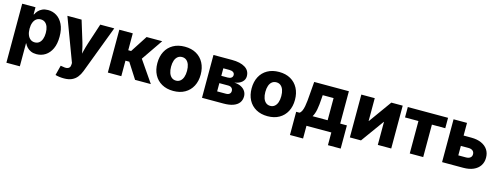

<svg xmlns="http://www.w3.org/2000/svg" viewBox="-19 -1341 6079 2342"><g transform="rotate(15 3020.0 -170.0)"><path d="M54.7 204.1V-541H222.7V-451.7H228Q239.3 -476.6 259.3 -498.8Q279.3 -521 309.6 -534.7Q339.8 -548.3 381.3 -548.3Q440.4 -548.3 489.7 -517.6Q539.1 -486.8 569.3 -425Q599.6 -363.3 599.6 -270Q599.6 -179.2 570.6 -117.2Q541.5 -55.2 491.9 -23.2Q442.4 8.8 379.9 8.8Q339.8 8.8 309.8 -4.6Q279.8 -18.1 259.5 -39.6Q239.3 -61 228 -86.4H224.6V204.1ZM323.7 -125Q356.4 -125 378.9 -142.8Q401.4 -160.6 413.3 -193.6Q425.3 -226.6 425.3 -270Q425.3 -314 413.6 -346.7Q401.9 -379.4 379.2 -397.2Q356.4 -415 323.7 -415Q291.5 -415 268.3 -397.5Q245.1 -379.9 232.7 -347.4Q220.2 -314.9 220.2 -270Q220.2 -226.1 232.7 -193.6Q245.1 -161.1 268.3 -143.1Q291.5 -125 323.7 -125Z M672.4 193.4 704.1 68.4 733.9 72.8Q762.7 79.6 783.4 75.9Q804.2 72.3 815.7 58.8Q827.1 45.4 827.1 23.4L828.1 0.5L625.5 -541H804.7L885.3 -278.8Q901.4 -225.1 911.6 -170.9Q921.9 -116.7 935.1 -55.7H897.9Q911.1 -116.7 924.3 -171.1Q937.5 -225.6 954.6 -278.8L1040.5 -541H1217.3L989.7 60.1Q972.7 104.5 946.3 137.7Q919.9 170.9 879.9 189.2Q839.8 207.5 781.2 207.5Q750.5 207.5 721.7 203.6Q692.9 199.7 672.4 193.4Z M1281.2 0V-541H1451.2V-327.6H1487.3L1625.5 -541H1822.8L1637.7 -271L1824.2 0H1625L1499.5 -195.8H1451.2V0Z M2108.4 10.3Q2023.9 10.3 1962.2 -24.7Q1900.4 -59.6 1867.4 -122.3Q1834.5 -185.1 1834.5 -268.6Q1834.5 -352.5 1867.4 -415.5Q1900.4 -478.5 1962.2 -513.4Q2023.9 -548.3 2108.4 -548.3Q2192.9 -548.3 2254.2 -513.4Q2315.4 -478.5 2348.6 -415.5Q2381.8 -352.5 2381.8 -268.6Q2381.8 -185.1 2348.6 -122.3Q2315.4 -59.6 2254.2 -24.7Q2192.9 10.3 2108.4 10.3ZM2108.4 -120.1Q2140.1 -120.1 2162.8 -138.7Q2185.5 -157.2 2197.3 -190.9Q2209 -224.6 2209 -269.5Q2209 -314.9 2197.3 -348.1Q2185.5 -381.3 2162.8 -399.4Q2140.1 -417.5 2108.4 -417.5Q2076.2 -417.5 2053.5 -399.4Q2030.8 -381.3 2019 -348.1Q2007.3 -314.9 2007.3 -269.5Q2007.3 -224.6 2019 -190.9Q2030.8 -157.2 2053.5 -138.7Q2076.2 -120.1 2108.4 -120.1Z M2470.2 0V-541H2704.6Q2809.6 -541 2870.1 -503.9Q2930.7 -466.8 2930.7 -394.5Q2930.7 -352.1 2898.2 -321.8Q2865.7 -291.5 2803.2 -281.2Q2856.9 -278.3 2891.8 -259.3Q2926.8 -240.2 2944.1 -211.4Q2961.4 -182.6 2961.4 -148.9Q2961.4 -101.6 2936.3 -68.1Q2911.1 -34.7 2862.1 -17.3Q2813 0 2741.2 0ZM2628.4 -123.5H2739.7Q2768.1 -123.5 2783.9 -137Q2799.8 -150.4 2799.8 -173.8Q2799.8 -198.7 2783.9 -213.1Q2768.1 -227.5 2739.7 -227.5H2628.4ZM2628.4 -319.8H2709.5Q2738.8 -319.8 2755.1 -332.8Q2771.5 -345.7 2771.5 -367.7Q2771.5 -390.1 2753.7 -402.6Q2735.8 -415 2704.6 -415H2628.4Z M3298.8 10.3Q3214.4 10.3 3152.6 -24.7Q3090.8 -59.6 3057.9 -122.3Q3024.9 -185.1 3024.9 -268.6Q3024.9 -352.5 3057.9 -415.5Q3090.8 -478.5 3152.6 -513.4Q3214.4 -548.3 3298.8 -548.3Q3383.3 -548.3 3444.6 -513.4Q3505.9 -478.5 3539.1 -415.5Q3572.3 -352.5 3572.3 -268.6Q3572.3 -185.1 3539.1 -122.3Q3505.9 -59.6 3444.6 -24.7Q3383.3 10.3 3298.8 10.3ZM3298.8 -120.1Q3330.6 -120.1 3353.3 -138.7Q3376 -157.2 3387.7 -190.9Q3399.4 -224.6 3399.4 -269.5Q3399.4 -314.9 3387.7 -348.1Q3376 -381.3 3353.3 -399.4Q3330.6 -417.5 3298.8 -417.5Q3266.6 -417.5 3243.9 -399.4Q3221.2 -381.3 3209.5 -348.1Q3197.8 -314.9 3197.8 -269.5Q3197.8 -224.6 3209.5 -190.9Q3221.2 -157.2 3243.9 -138.7Q3266.6 -120.1 3298.8 -120.1Z M3624 160.6V-132.3H3665Q3683.1 -142.1 3694.3 -167.2Q3705.6 -192.4 3712.2 -226.6Q3718.8 -260.7 3722.4 -298.6Q3726.1 -336.4 3728.5 -371.1L3742.2 -541H4180.2V-132.3H4264.6V160.6H4103.5V0H3789.6V160.6ZM3831.5 -132.3H4021.5V-412.1H3884.3L3881.3 -371.1Q3876.5 -285.6 3865.5 -227.8Q3854.5 -169.9 3831.5 -132.3Z M4859.9 0H4690.4V-290H4687.5L4478 0H4337.4V-541H4506.8V-253.4H4509.8L4716.3 -541H4859.9Z M5093.8 0V-409.7H4924.3V-541H5432.6V-409.7H5263.7V0Z M5606 -380.9H5769Q5843.3 -380.9 5896.5 -357.2Q5949.7 -333.5 5978 -290.8Q6006.3 -248 6006.3 -189.5Q6006.3 -132.3 5978 -89.6Q5949.7 -46.9 5896.5 -23.4Q5843.3 0 5769 0H5502V-541H5671.9V-130.9H5768.1Q5802.7 -130.9 5822.3 -146.5Q5841.8 -162.1 5841.8 -189.5Q5841.8 -218.3 5822.3 -234.4Q5802.7 -250.5 5768.1 -250.5H5606Z"/></g></svg>

Font: Inter 17pt ExtraBold
Style: Regular
Weight: 800
Version: Version 4.001;git-66647c0bb